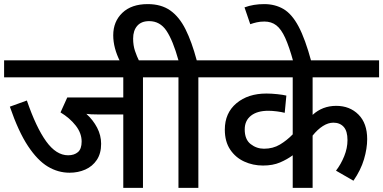

<svg xmlns="http://www.w3.org/2000/svg" viewBox="-20 -916 1868 936"><path d="M677 -539V0H581V-358H459Q418 -358 401 -361Q434 -331 453.5 -293.5Q473 -256 473 -215Q473 -168 452 -136.5Q431 -105 396 -89.5Q361 -74 319 -74Q263 -74 213 -104Q163 -134 116.5 -204Q70 -274 28 -396L111 -426Q156 -295 205 -227Q254 -159 312 -159Q342 -159 360 -174.5Q378 -190 378 -226Q378 -267 349 -304Q320 -341 275 -368L308 -441H581V-539H0V-622H779V-539Z M566 -615Q532 -682 532 -744Q532 -811 576.5 -853.5Q621 -896 700 -896Q766 -896 810 -865Q854 -834 884.5 -773Q915 -712 939 -622H1048V-539H947V0H850V-539H764V-622H850Q823 -719 791.5 -766Q760 -813 707 -813Q669 -813 649 -790Q629 -767 629 -728Q629 -695 638 -668Q647 -641 660 -615Z M1828 -539H1504V-356Q1552 -400 1619 -400Q1685 -400 1727.5 -357.5Q1770 -315 1770 -238Q1770 -192 1754.5 -139.5Q1739 -87 1703 -35L1618 -84Q1642 -115 1658 -154.5Q1674 -194 1674 -233Q1674 -277 1655.5 -297.5Q1637 -318 1605 -318Q1580 -318 1554 -301.5Q1528 -285 1504 -255V0H1407V-159Q1380 -139 1345 -124Q1310 -109 1262 -109Q1213 -109 1170.5 -128.5Q1128 -148 1102 -187Q1076 -226 1076 -284Q1076 -365 1132.5 -412.5Q1189 -460 1279 -460Q1303 -460 1331.5 -457Q1360 -454 1376 -450L1368 -366Q1353 -370 1330 -373Q1307 -376 1288 -376Q1234 -376 1203.5 -352Q1173 -328 1173 -285Q1173 -236 1202 -213.5Q1231 -191 1267 -191Q1311 -191 1345 -211.5Q1379 -232 1407 -261V-539H1033V-622H1828Z M1410 -615Q1390 -688 1370.5 -731Q1351 -774 1327 -792.5Q1303 -811 1269 -811Q1248 -811 1231 -807Q1214 -803 1200 -798L1172 -880Q1215 -896 1268 -896Q1321 -896 1362 -872Q1403 -848 1435.5 -787Q1468 -726 1498 -615Z"/></svg>

Font: Noto Sans Medium
Style: Regular
Weight: 500
Designer: Monotype Design Team
Foundry: Monotype Imaging Inc.
Version: Version 2.007